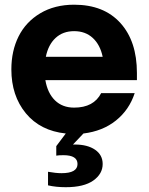

<svg xmlns="http://www.w3.org/2000/svg" viewBox="-20 -552 625 808"><path d="M256.8 235.8Q215.3 235.8 182.1 228V170.9Q215.3 176.8 238.8 176.8Q306.2 176.8 306.2 138.2Q306.2 101.1 247.1 101.1Q226.6 101.1 216.8 103V63L256.8 9.8Q149.4 -1.5 88.6 -75.4Q27.8 -149.4 27.8 -259.8Q27.8 -337.9 58.3 -398.9Q88.9 -460 149.4 -496.1Q210 -532.2 292 -532.2Q417 -532.2 486.6 -455.3Q556.2 -378.4 556.2 -245.1V-214.8H170.9Q180.2 -160.2 211.4 -129.6Q242.7 -99.1 292 -99.1Q374.5 -99.1 405.8 -160.2H546.9Q523.9 -89.8 468 -44.9Q412.1 0 331.1 9.8L287.1 56.2H294.9Q348.1 56.2 380.1 78.1Q412.1 100.1 412.1 138.2Q412.1 179.7 372.6 207.8Q333 235.8 256.8 235.8ZM172.9 -313H412.1Q401.4 -363.8 370.4 -392.3Q339.4 -420.9 292 -420.9Q244.6 -420.9 213.9 -392.3Q183.1 -363.8 172.9 -313Z"/></svg>

Font: Aspekta 400
Style: Bold
Weight: 700
Designer: Ivo Dolenc
Version: Version 2.000